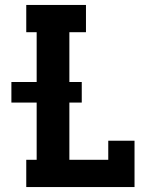

<svg xmlns="http://www.w3.org/2000/svg" viewBox="-20 -755 640 775"><path d="M86 0V-110H128V-341H26V-424H128V-625H86V-735H327V-625H260V-424H310V-341H260V-110H417V-187H523V0Z"/></svg>

Font: Iosevka Curly Slab XBdEx
Style: Regular
Weight: 800
Width: 7
Monospace: yes
Designer: Belleve Invis
Foundry: Belleve Invis
Version: Version 11.0.0; ttfautohint (v1.8.3)